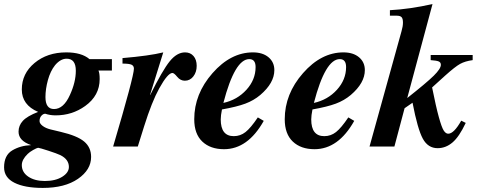

<svg xmlns="http://www.w3.org/2000/svg" viewBox="-72 -719 2356 942"><path d="M477 -373H411Q417 -361 417 -331Q417 -250 346 -199Q282 -153 201 -153Q174 -153 150 -161Q140 -161 131 -151Q122 -141 122 -125Q122 -113 137 -101.5Q152 -90 176 -84L226 -72Q307 -53 341 -24.5Q375 4 375 51Q375 114 310.5 158.5Q246 203 138 203Q49 203 -1.5 177.5Q-52 152 -52 102Q-52 43 -12 19Q28 -5 81 -7Q19 -28 19 -73Q19 -103 40 -126Q61 -149 115 -170Q35 -204 35 -280Q35 -358 97.5 -410Q160 -462 253 -462Q328 -462 367 -429H477ZM300 -372Q300 -431 255 -431Q225 -431 198 -399Q175 -370 163 -326Q151 -282 151 -243Q151 -184 193 -184Q240 -184 271 -253Q300 -316 300 -372ZM266 100Q266 63 224 42Q207 34 165.5 20.5Q124 7 115 6Q108 7 90.5 17Q73 27 64 36Q35 64 35 91Q35 126 66.5 147.5Q98 169 148 169Q200 169 233 148.5Q266 128 266 100Z M664 -253H665Q725 -374 760.5 -418Q796 -462 836 -462Q862 -462 877.5 -444Q893 -426 893 -396Q893 -365 876.5 -344Q860 -323 835 -323Q813 -323 797.5 -342Q782 -361 774 -361Q751 -361 709 -285Q673 -220 635 -99L604 0H483Q585 -345 585 -382Q585 -396 573.5 -401.5Q562 -407 529 -407V-434Q660 -445 729 -462Z M1193 -143 1222 -126Q1144 13 1027 13Q960 13 920.5 -24.5Q881 -62 881 -134Q881 -258 970.5 -360Q1060 -462 1169 -462Q1217 -462 1245.5 -438Q1274 -414 1274 -375Q1274 -312 1205 -253Q1173 -226 1131.5 -210.5Q1090 -195 1017 -182Q1011 -152 1011 -133Q1011 -51 1075 -51Q1107 -51 1132.5 -71Q1158 -91 1193 -143ZM1182 -390Q1182 -429 1151 -429Q1080 -429 1024 -214Q1092 -229 1137 -278.5Q1182 -328 1182 -390Z M1637 -143 1666 -126Q1588 13 1471 13Q1404 13 1364.5 -24.5Q1325 -62 1325 -134Q1325 -258 1414.5 -360Q1504 -462 1613 -462Q1661 -462 1689.5 -438Q1718 -414 1718 -375Q1718 -312 1649 -253Q1617 -226 1575.5 -210.5Q1534 -195 1461 -182Q1455 -152 1455 -133Q1455 -51 1519 -51Q1551 -51 1576.5 -71Q1602 -91 1637 -143ZM1626 -390Q1626 -429 1595 -429Q1524 -429 1468 -214Q1536 -229 1581 -278.5Q1626 -328 1626 -390Z M2247 -449V-424Q2210 -419 2185.5 -405.5Q2161 -392 2112 -348L2048 -290Q2067 -195 2081 -144.5Q2095 -94 2105 -78.5Q2115 -63 2127 -63Q2155 -63 2191 -127L2213 -116Q2181 -48 2148 -20Q2115 8 2075 8Q2028 8 2002.5 -38.5Q1977 -85 1952 -215L1913 -188L1863 0H1741L1898 -566Q1905 -590 1905 -608Q1905 -628 1898 -635Q1891 -642 1875 -642H1841V-669Q1937 -674 2050 -699L1926 -238Q2021 -313 2056 -347.5Q2091 -382 2091 -401Q2091 -413 2080.5 -417.5Q2070 -422 2041 -424V-449Z"/></svg>

Font: STIX MathJax Main
Style: Bold Italic
Weight: 700
Italic angle: -16.33°
Designer: MicroPress Inc., with final additions and corrections provided by Coen Hoffman, Elsevier (retired)
Version: Version 1.1.1